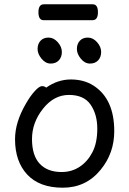

<svg xmlns="http://www.w3.org/2000/svg" viewBox="-20 -856 602 894"><path d="M249 -659.5Q268 -638 268 -614Q268 -590 254 -575Q240 -560 216 -560Q192 -560 173.5 -582.5Q155 -605 155 -628Q155 -651 168.5 -666Q182 -681 206 -681Q230 -681 249 -659.5ZM432 -659.5Q451 -638 451 -614Q451 -590 437 -575Q423 -560 399 -560Q375 -560 356.5 -582.5Q338 -605 338 -628Q338 -651 351.5 -666Q365 -681 389 -681Q413 -681 432 -659.5ZM412 -836Q436 -836 436 -799Q436 -762 411 -762H183Q159 -762 159 -799Q159 -836 184 -836ZM176 -455Q187 -455 195 -448Q249 -486 310 -486Q371 -486 416 -457Q512 -395 512 -245Q512 -143 449 -66Q381 18 272.5 18Q164 18 107 -43Q50 -104 50 -208Q50 -287 101 -374Q121 -409 142 -432Q163 -455 176 -455ZM267 -55Q314 -55 351 -79.5Q388 -104 410.5 -147.5Q433 -191 433 -257Q433 -323 402 -368.5Q371 -414 301 -414Q231 -414 180 -349.5Q129 -285 129 -208.5Q129 -132 165 -93.5Q201 -55 267 -55Z"/></svg>

Font: Moon Stars Kai
Style: Bold
Weight: 700
Designer: GuiWonder
Version: Version 1.101